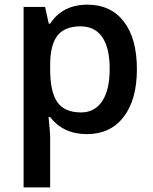

<svg xmlns="http://www.w3.org/2000/svg" viewBox="-20 -570 663 830"><path d="M356 9.8Q253.4 9.8 196.8 -64H189.9Q196.8 4.4 196.8 19V240.2H82V-540H174.8Q178.7 -524.9 190.9 -467.8H196.8Q250.5 -549.8 357.9 -549.8Q459 -549.8 515.4 -476.6Q571.8 -403.3 571.8 -271Q571.8 -138.7 514.4 -64.5Q457 9.8 356 9.8ZM328.1 -456.1Q259.8 -456.1 228.3 -416Q196.8 -376 196.8 -288.1V-271Q196.8 -172.4 228 -128.2Q259.3 -84 330.1 -84Q389.6 -84 421.9 -132.8Q454.1 -181.6 454.1 -272Q454.1 -362.8 422.1 -409.4Q390.1 -456.1 328.1 -456.1Z"/></svg>

Font: f2_46894          
Style: Regular
Weight: 600
Foundry: Ascender Corporation
Version: Version 1.10